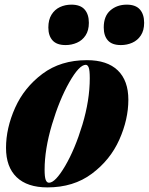

<svg xmlns="http://www.w3.org/2000/svg" viewBox="-20 -792 640 826"><path d="M5.9 0ZM354 -533.2Q440.9 -533.2 486.6 -489.3Q532.2 -445.3 532.2 -362.8Q532.2 -278.3 493.2 -190.9Q454.1 -103.5 375.2 -44.7Q296.4 14.2 184.1 14.2Q97.2 14.2 51.5 -29.8Q5.9 -73.7 5.9 -155.8Q5.9 -240.7 44.9 -328.1Q84 -415.5 162.6 -474.4Q241.2 -533.2 354 -533.2ZM171.9 -62Q171.9 -31.2 176.5 -18.6Q181.2 -5.9 190.9 -5.9Q217.8 -5.9 260.3 -78.1Q302.7 -150.4 334.5 -255.6Q366.2 -360.8 366.2 -455.1Q366.2 -489.7 361.6 -501.5Q356.9 -513.2 349.1 -513.2Q320.8 -513.2 278.1 -438Q235.4 -362.8 203.6 -256.3Q171.9 -149.9 171.9 -62ZM287.1 -772Q325.7 -772 344 -751.2Q362.3 -730.5 362.3 -693.8Q362.3 -661.1 348.1 -639.6Q334 -618.2 311 -608.2Q288.1 -598.1 262.2 -598.1Q224.1 -598.1 206.1 -618.2Q188 -638.2 188 -673.8Q188 -707 201.7 -729Q215.3 -751 237.8 -761.5Q260.3 -772 287.1 -772ZM525.4 -772Q563.5 -772 581.8 -751.2Q600.1 -730.5 600.1 -693.8Q600.1 -661.1 585.9 -639.6Q571.8 -618.2 549.1 -608.2Q526.4 -598.1 500 -598.1Q461.9 -598.1 444.1 -618.2Q426.3 -638.2 426.3 -673.8Q426.3 -722.7 454.8 -747.3Q483.4 -772 525.4 -772Z"/></svg>

Font: TypoPRO Playfair Display
Style: Italic
Weight: 900
Italic angle: -14°
Designer: Claus Eggers Sørensen
Foundry: Claus Eggers Sørensen
Version: Version 1.004;PS 001.004;hotconv 1.0.70;makeotf.lib2.5.58329